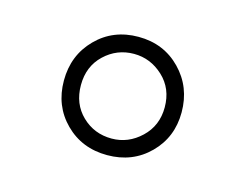

<svg xmlns="http://www.w3.org/2000/svg" viewBox="-52 -834 544 425"><g transform="rotate(15 220.0 -621.5)"><path d="M85 -621Q85 -679 123.5 -718Q162 -757 220 -757Q278 -757 316.5 -717.5Q355 -678 355 -620Q355 -563 316.5 -524.5Q278 -486 220 -486Q162 -486 123.5 -524.5Q85 -563 85 -621ZM220 -524Q258 -524 287 -551.5Q316 -579 316 -621Q316 -664 287 -691Q258 -718 220 -718Q181 -718 152.5 -691Q124 -664 124 -621Q124 -578 152 -551Q180 -524 220 -524Z"/></g></svg>

Font: Eudoxus Sans ExtraLight
Style: Regular
Weight: 200
Designer: Stijn de Vries
Foundry: tokotype
Version: Version 2.005